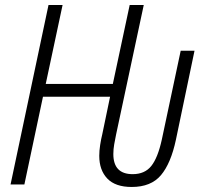

<svg xmlns="http://www.w3.org/2000/svg" viewBox="-20 -734 806 764"><path d="M504 10Q581 10 620.5 -37Q660 -84 680 -178L754 -532H699L624 -179Q608 -106 582 -73.5Q556 -41 508 -41Q431 -41 431 -121Q431 -140 434.5 -160Q438 -180 442 -199L552 -714H496L429 -400H162L229 -714H173L22 0H77L151 -349H418L387 -200Q382 -180 378.5 -157Q375 -134 375 -114Q375 -57 407 -23.5Q439 10 504 10Z"/></svg>

Font: Noto Sans Display SemiCondensed Light
Style: Italic
Weight: 300
Width: 4
Italic angle: -12°
Designer: Monotype Design Team
Foundry: Monotype Imaging Inc.
Version: Version 1.900